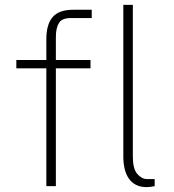

<svg xmlns="http://www.w3.org/2000/svg" viewBox="-20 -763 712 787"><path d="M351 -517V-483H209V0H170V-483H47V-517H170V-603Q170 -663 195.8 -693Q221.5 -723 280 -723H356V-689H270Q234 -689 221.5 -668.8Q209 -648.5 209 -611V-517ZM581.5 4Q555.5 4 537.2 -5.5Q519 -15 507.5 -32Q496 -49 490.8 -71.8Q485.5 -94.5 485.5 -121V-743H524.5V-121Q524.5 -71 542.8 -50Q561 -29 582.5 -29H614V0Q605.5 2 596.2 3Q587 4 581.5 4Z"/></svg>

Font: Public Sans Thin
Style: Regular
Weight: 100
Designer: The Public Sans project authors (U.S. Web Design System). Libre Franklin designed by Pablo Impallari and Rodrigo Fuenzal
Version: Version 1.008